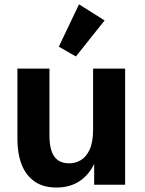

<svg xmlns="http://www.w3.org/2000/svg" viewBox="-20 -839 657 872"><path d="M236.8 12.7Q175.8 12.7 136.5 -15.1Q97.2 -43 78.1 -92.3Q59.1 -141.6 59.1 -206.1V-527.3H204.6V-223.1Q204.6 -159.2 226.6 -128.2Q248.5 -97.2 294.9 -97.2Q322.3 -97.2 346.9 -111.6Q371.6 -126 387.2 -159.7Q402.8 -193.4 402.8 -251.5V-527.3H548.3V0H407.7V-123.5L411.1 -102.1Q387.7 -48.3 343.5 -17.8Q299.3 12.7 236.8 12.7ZM324.7 -582.5 247.1 -627 338.9 -819.3 455.1 -746.1Z"/></svg>

Font: Schibsted Grotesk
Style: Bold
Weight: 700
Designer: Bakken & Baeck AS, Henrik Kongsvoll
Foundry: Schibsted ASA
Version: Version 1.100;gftools[0.9.25]